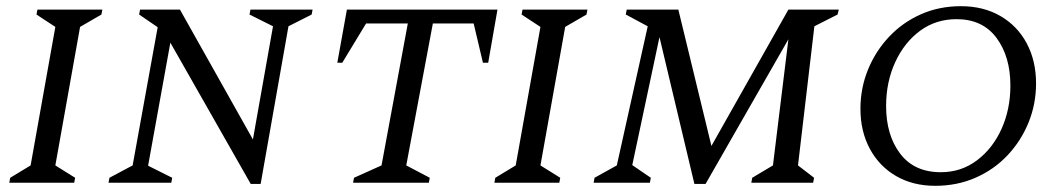

<svg xmlns="http://www.w3.org/2000/svg" viewBox="-20 -591 3431 621"><path d="M10 0 13 -16 79 -56 159 -504 98 -544 101 -560H311L308 -544L239 -504L159 -56L223 -16L220 0Z M331 0 334 -16 409 -56 490 -503 430 -544 433 -560H562L798 -140L863 -506L787 -544L790 -560H991L988 -544L913 -506L823 4H791L531 -453L459 -55L537 -16L534 0Z M1122 0 1125 -16 1214 -56 1299 -515H1164L1087 -388H1071L1102 -560H1589L1559 -388H1542L1512 -515H1380L1294 -56L1370 -16L1367 0Z M1579 0 1582 -16 1648 -56 1728 -504 1667 -544 1670 -560H1880L1877 -544L1808 -504L1728 -56L1792 -16L1789 0Z M1900 0 1903 -16 1975 -56 2075 -506 2004 -544 2007 -560H2174L2281 -119L2530 -560H2693L2689 -544L2614 -506L2561 -56L2613 -16L2610 0H2410L2413 -16L2480 -56L2530 -464L2262 4H2226L2113 -471L2025 -57L2085 -16L2082 0Z M3005 10Q2933 10 2878.5 -21.5Q2824 -53 2793.5 -109.5Q2763 -166 2763 -239Q2763 -306 2787.5 -366Q2812 -426 2856 -472.5Q2900 -519 2959 -545Q3018 -571 3088 -571Q3161 -571 3216 -539Q3271 -507 3301 -450.5Q3331 -394 3331 -321Q3331 -255 3307 -195.5Q3283 -136 3239.5 -89.5Q3196 -43 3136 -16.5Q3076 10 3005 10ZM3023 -34Q3089 -34 3140 -72.5Q3191 -111 3219.5 -174.5Q3248 -238 3248 -314Q3248 -408 3203 -468.5Q3158 -529 3074 -529Q3007 -529 2956 -491.5Q2905 -454 2875.5 -390Q2846 -326 2846 -248Q2846 -154 2891.5 -94Q2937 -34 3023 -34Z"/></svg>

Font: Spectral SC
Style: Italic
Weight: 400
Italic angle: -10°
Designer: Jean-Baptiste Levee
Foundry: Production Type
Version: Version 2.001